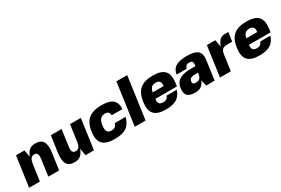

<svg xmlns="http://www.w3.org/2000/svg" viewBox="77 -1730 4047 2770"><g transform="rotate(-30 2100.0 -345.0)"><path d="M260 -500 283 -382Q305 -448 344 -479Q383 -510 442 -510Q536 -510 571 -453Q606 -396 588 -270L550 0H370L408 -270Q416 -328 403 -354Q390 -380 353.5 -380Q317 -380 296.5 -354Q276 -328 268 -270L230 0H50L120 -500Z M990 0 968 -118Q952 -74 930 -45.5Q908 -17 878 -3.5Q848 10 809 10Q714 10 679.5 -47Q645 -104 662 -230L700 -500H880L842 -230Q837 -192 841 -167.5Q845 -143 858.5 -131.5Q872 -120 897 -120Q934 -120 954 -146Q974 -172 982 -230L1020 -500H1200L1130 0Z M1587 -190H1767Q1741 -85 1673 -37.5Q1605 10 1479 10Q1332 10 1274 -52Q1216 -114 1235 -250.5Q1254 -387 1329.5 -448.5Q1405 -510 1552 -510Q1678 -510 1733 -462.5Q1788 -415 1784 -310H1604Q1603 -347 1586 -363.5Q1569 -380 1533 -380Q1481 -380 1453 -349Q1425 -318 1415 -250Q1408 -205 1415 -176Q1422 -147 1442 -133.5Q1462 -120 1497 -120Q1532 -120 1553.5 -136.5Q1575 -153 1587 -190Z M2088 -700 1990 0H1810L1908 -700Z M2268 -200Q2261 -148 2279 -124Q2297 -100 2343 -100Q2367 -100 2384.5 -106.5Q2402 -113 2413.5 -126Q2425 -139 2432 -160H2602Q2574 -71 2509 -30.5Q2444 10 2329 10Q2187 10 2131.5 -52Q2076 -114 2095 -250.5Q2114 -387 2187 -448.5Q2260 -510 2401.5 -510Q2543 -510 2598.5 -448Q2654 -386 2635 -250L2628 -200ZM2283 -300H2463Q2471 -353 2452.5 -376.5Q2434 -400 2387 -400Q2340 -400 2315.5 -376Q2291 -352 2283 -300Z M2661 -150Q2669 -210 2700.5 -247Q2732 -284 2789.5 -302Q2847 -320 2935 -320H3005L3008 -340Q3013 -377 2999.5 -393.5Q2986 -410 2952 -410Q2929 -410 2914 -403.5Q2899 -397 2890.5 -384Q2882 -371 2879 -350H2709Q2721 -434 2783.5 -472Q2846 -510 2972 -510Q3098 -510 3148.5 -465Q3199 -420 3185 -320L3140 0H3000L2974 -100Q2953 -43 2915 -16.5Q2877 10 2819 10Q2724 10 2686.5 -28Q2649 -66 2661 -150ZM2941 -220Q2908 -220 2888.5 -214.5Q2869 -209 2857.5 -196Q2846 -183 2842 -160Q2840 -146 2842.5 -136.5Q2845 -127 2851.5 -121Q2858 -115 2868.5 -112.5Q2879 -110 2895 -110Q2937 -110 2959 -131.5Q2981 -153 2988 -200L2991 -220Z M3445 -250 3410 0H3230L3300 -500H3440L3464 -381Q3478 -426 3498 -454.5Q3518 -483 3543.5 -496.5Q3569 -510 3602 -510H3662L3641 -360H3561Q3502 -360 3478 -338Q3454 -316 3445 -250Z M3828 -200Q3821 -148 3839 -124Q3857 -100 3903 -100Q3927 -100 3944.5 -106.5Q3962 -113 3973.5 -126Q3985 -139 3992 -160H4162Q4134 -71 4069 -30.5Q4004 10 3889 10Q3747 10 3691.5 -52Q3636 -114 3655 -250.5Q3674 -387 3747 -448.5Q3820 -510 3961.5 -510Q4103 -510 4158.5 -448Q4214 -386 4195 -250L4188 -200ZM3843 -300H4023Q4031 -353 4012.5 -376.5Q3994 -400 3947 -400Q3900 -400 3875.5 -376Q3851 -352 3843 -300Z"/></g></svg>

Font: Fivo Sans Modern Heavy
Style: Regular
Weight: 900
Designer: Alexander Slobzheninov
Foundry: Alexander Slobzheninov
Version: 1.0